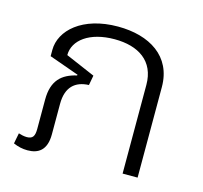

<svg xmlns="http://www.w3.org/2000/svg" viewBox="-84 -618 757 717"><g transform="rotate(15 295.0 -259.0)"><path d="M80 8C121 8 153 -11 153 -73V-191C153 -257 187 -285 239 -287L246 -325L132 -374C132 -432 191 -477 288 -477C380 -477 446 -435 446 -343V0H504V-350C504 -469 410 -526 288 -526C151 -526 73 -454 73 -378V-354L188 -313L187 -310C131 -297 95 -267 95 -192V-79C95 -51 88 -39 65 -39C54 -39 42 -42 33 -45L25 -4C43 4 61 8 80 8Z"/></g></svg>

Font: Noto Sans Thai UI Light
Style: Regular
Weight: 300
Designer: Monotype Design Team
Foundry: Monotype Imaging Inc.
Version: Version 2.000